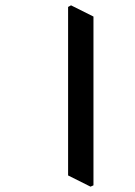

<svg xmlns="http://www.w3.org/2000/svg" viewBox="-20 -662 505 719"><path d="M246 -642 235 -636V-5L319 37L330 32V-600Z"/></svg>

Font: Noto Serif Gurmukhi Medium
Style: Regular
Weight: 500
Designer: Vaibhav Singh and the Monotype Design Team
Foundry: Monotype Imaging Inc.
Version: Version 2.004